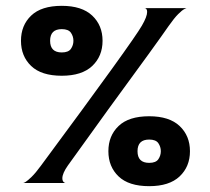

<svg xmlns="http://www.w3.org/2000/svg" viewBox="-20 -629 720 659"><path d="M332 -489Q332 -436 296.5 -402.5Q261 -369 192 -369Q122 -369 87 -402.5Q52 -436 52 -489Q52 -542 87 -575.5Q122 -609 192 -609Q261 -609 296.5 -575.5Q332 -542 332 -489ZM194 -17Q194 -11 196 -7.5Q198 -4 200.5 -2.5Q203 -1 204 -1H60Q62 -1 68.5 -5Q75 -9 88.5 -22Q102 -35 121 -61Q435 -485 467 -541Q485 -572 485 -588Q485 -594 483 -597Q481 -600 479 -600.5Q477 -601 476 -601H621Q621 -602 613 -598Q605 -594 591.5 -580.5Q578 -567 559 -540Q522 -486 352 -254L213 -61Q194 -34 194 -17ZM232 -489Q232 -504 223.5 -516.5Q215 -529 192 -529Q152 -529 152 -489Q152 -449 192 -449Q215 -449 223.5 -461.5Q232 -474 232 -489ZM632 -110Q632 -57 596.5 -23.5Q561 10 492 10Q422 10 387 -23.5Q352 -57 352 -110Q352 -163 387 -196.5Q422 -230 492 -230Q561 -230 596.5 -196.5Q632 -163 632 -110ZM532 -110Q532 -125 523.5 -137.5Q515 -150 492 -150Q452 -150 452 -110Q452 -70 492 -70Q515 -70 523.5 -82.5Q532 -95 532 -110Z"/></svg>

Font: Red Rose Bold
Style: Regular
Weight: 700
Designer: jaikishan Patel
Version: Version 1.000